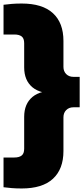

<svg xmlns="http://www.w3.org/2000/svg" viewBox="-32 -838 472 1088"><path d="M91 230Q60.5 230 35.5 228Q10.5 226 -12 223V54.5H49.5Q76.5 54.5 90.8 43.2Q105 32 105 5V-176Q105 -249.5 152 -288.8Q199 -328 306.5 -328V-304Q199 -304 152 -343.2Q105 -382.5 105 -456V-593Q105 -620.5 90.8 -631.5Q76.5 -642.5 49.5 -642.5H-12V-811Q10.5 -814 35.5 -816Q60.5 -818 91 -818Q208.5 -818 268 -763.2Q327.5 -708.5 327.5 -606V-459Q327.5 -434 343.2 -418.2Q359 -402.5 384 -402.5H419.5V-230H384Q359 -230 343.2 -214.2Q327.5 -198.5 327.5 -173V18Q327.5 120 268 175Q208.5 230 91 230Z"/></svg>

Font: Encode Sans SemiExpanded Black
Style: Regular
Weight: 900
Width: 6
Designer: Multiple Designers
Foundry: Impallari Type
Version: Version 3.002